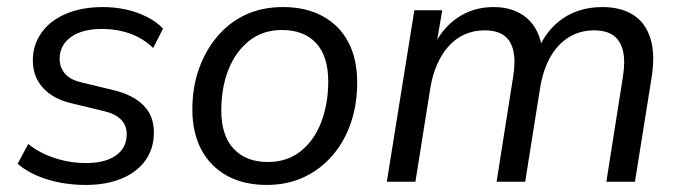

<svg xmlns="http://www.w3.org/2000/svg" viewBox="-20 -515 1933 544"><path d="M223 9Q164 9 113 -7Q62 -23 30 -51L60 -107Q84 -88 110.5 -76.5Q137 -65 165.5 -59Q194 -53 224 -53Q278 -53 308.5 -74.5Q339 -96 339 -135Q339 -160 322.5 -176.5Q306 -193 275 -200L180 -223Q130 -235 101.5 -266.5Q73 -298 73 -344Q73 -387 97 -421.5Q121 -456 166 -475.5Q211 -495 272 -495Q305 -495 337 -488Q369 -481 396.5 -467Q424 -453 442 -434L414 -379Q385 -407 348 -420Q311 -433 269 -433Q213 -433 181 -410Q149 -387 149 -348Q149 -324 164 -306.5Q179 -289 209 -282L304 -259Q357 -246 386.5 -216.5Q416 -187 416 -140Q416 -94 392 -60.5Q368 -27 324.5 -9Q281 9 223 9Z M736 9Q671 9 623.5 -17Q576 -43 550.5 -91Q525 -139 525 -205Q525 -267 543.5 -319.5Q562 -372 596 -412Q630 -452 676.5 -473.5Q723 -495 782 -495Q847 -495 894.5 -469Q942 -443 967 -395.5Q992 -348 992 -281Q992 -219 974 -166.5Q956 -114 922 -74.5Q888 -35 841 -13Q794 9 736 9ZM739 -56Q794 -56 832.5 -87Q871 -118 890.5 -170Q910 -222 910 -284Q910 -356 875.5 -393Q841 -430 779 -430Q724 -430 685.5 -399Q647 -368 627 -317Q607 -266 607 -202Q607 -131 642 -93.5Q677 -56 739 -56Z M1076 0 1154 -486H1233L1214 -374L1204 -375Q1231 -434 1276 -464.5Q1321 -495 1378 -495Q1436 -495 1472.5 -464Q1509 -433 1517 -372L1505 -375Q1529 -432 1576 -463.5Q1623 -495 1687 -495Q1738 -495 1773 -473.5Q1808 -452 1822.5 -407.5Q1837 -363 1826 -294L1779 0H1698L1745 -298Q1752 -342 1745 -371Q1738 -400 1718 -414.5Q1698 -429 1663 -429Q1623 -429 1591 -409Q1559 -389 1538.5 -352Q1518 -315 1510 -264L1468 0H1387L1434 -298Q1441 -342 1434.5 -371Q1428 -400 1408 -414.5Q1388 -429 1353 -429Q1322 -429 1296.5 -417.5Q1271 -406 1251.5 -384.5Q1232 -363 1218.5 -332.5Q1205 -302 1199 -264L1157 0Z"/></svg>

Font: Nunito Sans 12pt ExtraLight 12pt
Style: Italic
Weight: 400
Italic angle: -9°
Version: Version 3.101;gftools[0.9.27]